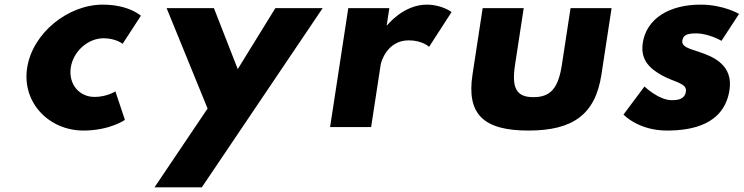

<svg xmlns="http://www.w3.org/2000/svg" viewBox="-20 -548 3207 828"><path d="M426.6 -383C479.6 -383 508.9 -359 508.9 -359L587.5 -480C587.5 -480 536.8 -528 422.8 -528C273.8 -528 120.1 -406 97 -255C74.1 -105 191.7 15 339.7 15C453.7 15 518.7 -31 518.7 -31L477.6 -154C477.6 -154 440.9 -130 387.9 -130C320.9 -130 274.5 -186 285.3 -257C296 -327 359.6 -383 426.6 -383Z M1167.5 -513 1005.3 -250 902.5 -513H698.5L875.2 -80L646.2 260H850.2L1371.5 -513Z M1403.5 0H1580.5L1621.8 -270C1623.8 -283 1650.7 -374 1742.7 -374C1801.7 -374 1830.4 -346 1830.4 -346L1927.4 -496C1927.4 -496 1886.3 -528 1820.3 -528C1719.3 -528 1649.7 -439 1649.7 -439H1647.7L1659 -513H1482Z M2238.5 -513H2061.5L2017.6 -226C1991.3 -54 2066.7 15 2258.7 15C2450.7 15 2547.3 -54 2573.6 -226L2617.5 -513H2440.5L2403.2 -269C2387.7 -168 2354.7 -129 2280.7 -129C2206.7 -129 2185.7 -168 2201.2 -269Z M3001.3 -528C2866.3 -528 2768.1 -468 2752 -363C2740.3 -286 2786.8 -250 2834.6 -223C2888 -193 2943.6 -190 2937.9 -153C2932.7 -119 2902.3 -116 2877.3 -116C2820.3 -116 2759.3 -175 2759.3 -175L2668.8 -54C2668.8 -54 2732.2 15 2856.2 15C2961.2 15 3102.9 -9 3126 -160C3142.1 -265 3059.9 -303 2995.1 -324C2953.2 -338 2918.4 -346 2922.6 -373C2926.2 -397 2943.3 -404 2982.3 -404C3036.3 -404 3091.4 -372 3091.4 -372L3167.2 -488C3167.2 -488 3100.3 -528 3001.3 -528Z"/></svg>

Font: Sztylet
Style: BdObl
Weight: 700
Foundry: Cannot Into Space Fonts, PlusOne Fonts
Version: Version 0.12